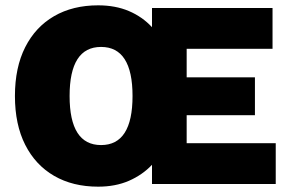

<svg xmlns="http://www.w3.org/2000/svg" viewBox="-20 -690 1077 720"><path d="M680 -153H1014V0H550V-72Q514 -34 463.5 -12Q413 10 348 10Q253 10 183 -30.5Q113 -71 74.5 -147Q36 -223 36 -330Q36 -437 74.5 -513Q113 -589 183 -629.5Q253 -670 348 -670Q413 -670 463.5 -648.5Q514 -627 550 -588V-660H1002V-507H680V-400H936V-258H680ZM359 -146Q477 -146 477 -330Q477 -514 359 -514Q241 -514 241 -330Q241 -146 359 -146Z"/></svg>

Font: Work Sans ExtraBold
Style: Regular
Weight: 800
Designer: Wei Huang
Foundry: Wei Huang
Version: Version 2.012; ttfautohint (v1.8.3)